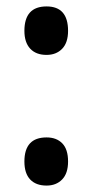

<svg xmlns="http://www.w3.org/2000/svg" viewBox="-20 -568 288 598"><path d="M56 -472Q56 -548 125 -548Q192 -548 192 -472Q192 -435 173.5 -416Q155 -397 125 -397Q92 -397 74 -416.5Q56 -436 56 -472ZM56 -65Q56 -140 125 -140Q156 -140 174 -121.5Q192 -103 192 -65Q192 -28 173.5 -9Q155 10 125 10Q92 10 74 -9Q56 -28 56 -65Z"/></svg>

Font: Noto Sans Ethiopic ExtraCondensed SemiBold
Style: Regular
Weight: 600
Width: 2
Designer: Monotype Design Team
Foundry: Monotype Imaging Inc.
Version: Version 2.102; ttfautohint (v1.8.4.7-5d5b)